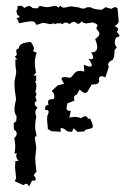

<svg xmlns="http://www.w3.org/2000/svg" viewBox="-20 -474 484 705"><path d="M155.8 -0.5 152.8 -34.7Q152.8 -47.4 155.8 -53.5Q158.7 -59.6 158.7 -63.5Q158.7 -70.3 149.4 -70.3H146L145.5 -76.2Q145.5 -88.4 158.2 -88.9L156.2 -98.6Q156.2 -109.9 170.9 -109.9L176.8 -109.4Q179.7 -115.2 179.7 -121.1Q179.7 -131.3 169.9 -140.1L191.4 -160.2L214.8 -166.5L205.1 -185.5Q209.5 -191.4 217.8 -191.4L234.9 -188.5Q240.2 -188.5 243.4 -192.4Q246.6 -196.3 250.2 -201.2Q253.9 -206.1 259.5 -210Q265.1 -213.9 275.4 -213.9L289.6 -211.4L287.6 -236.3Q302.7 -229.5 310.5 -229.5Q316.9 -229.5 316.9 -234.4Q316.9 -241.7 304.7 -258.3L314.5 -256.3Q322.3 -256.3 322.3 -263.2Q322.3 -269 314.9 -281.7H315.4Q336.9 -281.7 336.9 -300.8Q336.9 -312 329.6 -330.1Q345.2 -341.8 345.2 -350.6Q345.2 -353.5 343.5 -356.2Q341.8 -358.9 339.6 -361.3Q337.4 -363.8 335.7 -366.2Q334 -368.7 334 -370.6L337.9 -380.4Q337.9 -386.7 319.8 -391.6L298.3 -388.2Q285.2 -388.2 279.3 -396Q273.9 -386.7 267.6 -386.7Q261.7 -386.7 254.9 -394L244.1 -392.1L234.9 -385.7Q227.5 -391.1 221.7 -391.1Q214.8 -391.1 210 -385.3Q204.6 -388.7 197.8 -388.7Q186.5 -388.7 177.2 -384.3L178.7 -388.7L164.1 -385.3L140.6 -390.1Q134.3 -390.1 127.2 -386.7Q120.1 -383.3 115.7 -383.3Q111.8 -383.3 111.3 -385.3Q110.8 -387.2 109.9 -389.4Q108.9 -391.6 106.2 -393.6Q103.5 -395.5 95.7 -395.5Q80.6 -395.5 50.8 -388.7L41 -407.2Q51.8 -409.2 51.8 -412.6Q51.8 -415 43.5 -419.9L40 -434.1Q44.4 -438.5 44.4 -446.8L43.9 -451.2L58.6 -453.1L70.3 -444.8Q78.1 -451.7 86.4 -451.7Q93.8 -451.7 99.6 -444.3L117.7 -443.4L125.5 -452.6Q144.5 -447.8 152.3 -447.8Q160.6 -447.8 167.7 -450Q174.8 -452.1 181.2 -452.1Q190.4 -452.1 194.3 -445.8L202.1 -453.6Q205.6 -445.8 215.8 -445.8L239.3 -450.7L268.6 -446.8Q278.3 -442.4 285.2 -442.4Q293 -442.4 298.8 -447.3H312.5Q324.7 -439 354 -438L367.7 -447.8L388.2 -441.4L402.8 -448.7L411.6 -443.8L416 -395.5Q414.1 -385.3 400.4 -377.9Q414.1 -373.5 414.1 -365.7Q414.1 -362.8 408.7 -356.4Q418.5 -347.7 418.5 -343.3Q418.5 -337.9 407.7 -337.4Q401.4 -329.1 401.4 -319.3Q401.4 -309.1 408.7 -299.8L400.9 -290.5L398.9 -265.1L393.6 -253.9Q377 -247.1 377 -236.8L379.4 -228.5L366.7 -189.5Q358.4 -194.3 353 -194.3Q345.2 -194.3 342.8 -184.6L344.2 -177.2Q344.2 -163.6 320.3 -163.6H316.9L306.2 -146.5Q301.3 -132.8 292.5 -132.8Q284.2 -132.8 272.5 -145.5L262.7 -127.4Q251.5 -124 251.5 -113.8L253.4 -104.5L228 -94.7L224.1 -78.6Q224.1 -66.9 235.8 -66.9L240.2 -67.4L234.4 -42.5L254.4 -44.9Q267.1 -44.9 276.9 -39.6Q286.1 -46.9 293.5 -46.9Q300.8 -46.9 302.7 -37.1L310.5 -39.1Q320.8 -19.5 320.8 -10.3Q320.8 -4.9 316.2 -3.2Q311.5 -1.5 305.9 -0.5Q300.3 0.5 295.7 2Q291 3.4 291 8.3L264.6 10.3L250.5 -3.4L244.1 10.3L227.5 8.3Q212.4 -3.9 206.5 -3.9Q202.1 -3.9 202.1 1.5L203.6 9.8L168.9 7.8ZM39.1 180.2 35.2 140.1 36.6 117.2 48.3 117.7Q39.6 106.9 39.6 97.2L41.5 87.9L33.7 90.8L36.1 64.5Q36.1 56.2 35.2 48.6Q34.2 41 32.2 33.2Q41.5 24.4 41.5 16.6Q41.5 8.3 31.2 1.5L30.3 -22L39.6 -29.3L41 -47.9Q33.2 -55.7 33.2 -72.8Q33.2 -87.4 39.1 -109.4Q33.2 -144.5 33.2 -165Q33.2 -173.8 34.2 -179.9Q35.2 -186 36.4 -191.2Q37.6 -196.3 38.6 -200.9Q39.6 -205.6 39.6 -211.4L36.6 -233.4V-256.3L43.9 -254.4L34.7 -265.6L42 -272.9Q39.6 -283.7 39.6 -288.6Q39.6 -293 49.3 -296.9Q50.3 -317.9 92.8 -319.8Q104.5 -305.2 104.5 -295.9Q104.5 -290 101.1 -286.6L114.7 -280.8Q107.9 -261.2 107.9 -244.6Q107.9 -228 112.3 -207.5L102.5 -195.8L112.8 -197.3V-177.7L108.9 -174.3Q113.3 -168.9 113.3 -158.7Q113.3 -146 109.9 -137.7L114.3 -127.9L109.9 -118.2L114.7 -103L107.9 -98.6V-88.9L118.2 -77.1Q109.9 -72.8 109.9 -62.5Q109.9 -52.7 113.3 -46.4Q108.9 -24.9 108.9 -10.3Q108.9 1 111.3 10Q113.8 19 113.8 22.9Q113.8 27.8 111.3 27.8L109.9 27.3Q107.9 27.3 107.9 32.7L113.3 69.3L109.4 104.5Q109.4 123.5 113.8 156.2L103.5 168.9Q111.3 178.2 111.3 184.1Q111.3 189.5 103.5 189.5L97.7 189L86.9 210.9Q81.5 200.7 75.7 200.7Q71.3 200.7 66.9 206.1L34.2 191.4Z"/></svg>

Font: Truetypewriter PolyglOTT
Style: Regular
Weight: 400
Designer: Sergey Beatoff a.k.a. Sam_T
Version: Version 3.76